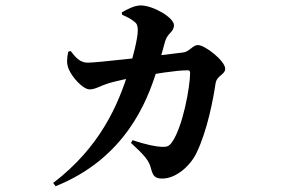

<svg xmlns="http://www.w3.org/2000/svg" viewBox="-20 -611 1040 693"><path d="M172 49.4 180.6 61.2C434.9 -40.7 511.8 -249.6 543.9 -350.3C560.1 -401.6 569.2 -438.6 575.9 -461.5C585.5 -493.9 607.8 -493.9 607.8 -520.4C607.8 -547.2 533.8 -591.1 487.6 -591.4C463.8 -591.4 438.4 -576.5 419.7 -566.6L420.5 -557.9C436.4 -550.8 452.7 -543.4 465.7 -532.1C474.8 -525.2 477.3 -517 477.3 -500.8C477.3 -472.1 459.9 -404.4 445 -356.3C406.3 -230.8 340.6 -79.4 172 49.4ZM565.6 33.5C616.3 33.5 667.1 -13.2 689 -58.5C728.7 -140.1 749.9 -254.9 757.9 -309.2C762.4 -339.4 792.8 -341.1 792.8 -362.9C792.8 -391.1 720.1 -448.4 694.2 -448.4C676.1 -448.4 663.3 -424.4 641.8 -421.7C535.3 -408.1 328.6 -384.8 297.2 -384.8C268.9 -384.8 253.8 -402.7 235 -426.9L226.3 -424.4C221.2 -399.6 219.8 -382.4 227.7 -362.5C238.8 -334.1 278.7 -288.4 303.6 -288.4C323.7 -288.4 341.5 -300.5 364.5 -308C397.3 -319.1 455.8 -330.5 485 -335.1C539.7 -344.3 614.4 -357.3 657.9 -357.3C663.2 -357.3 666.2 -354.7 666.2 -347.5C666.2 -299.5 640.1 -151.4 599.6 -96.1C590.1 -83.5 582.3 -79.9 563.8 -81C544.1 -81.7 507.6 -88.2 458.8 -105.2L452.7 -95.3C503.3 -48.9 517.3 -31.1 524.3 -5.3C531.7 23.1 538 33.5 565.6 33.5Z"/></svg>

Font: Source Han Serif TW VF
Style: Regular
Weight: 250
Designer: Ryoko NISHIZUKA 西塚涼子 (kana & ideographs); Frank Grießhammer (Latin, Greek & Cyrillic); Wenlong ZHANG 张文龙 (bopomofo); San
Foundry: Adobe
Version: Version 2.002;hotconv 1.1.0;makeotfexe 2.6.0